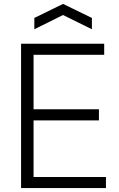

<svg xmlns="http://www.w3.org/2000/svg" viewBox="-20 -964 610 984"><path d="M88 -740H514V-683H152V-404H487V-347H152V-57H523V0H88ZM156 -872 303 -944 451 -872V-814L303 -887L156 -814Z"/></svg>

Font: Encode Sans Narrow
Style: Light
Weight: 300
Designer: Pablo Impallari, Andres Torresi
Foundry: Pablo Impallari, Andres Torresi
Version: Version 1.000; ttfautohint (v1.00) -l 8 -r 50 -G 200 -x 14 -